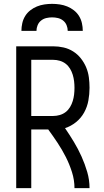

<svg xmlns="http://www.w3.org/2000/svg" viewBox="-20 -975 540 995"><path d="M64 0V-735H256Q283 -735 309.5 -729Q336 -723 359 -708.5Q382 -694 399 -672.5Q416 -651 426.5 -626Q437 -601 440.5 -574Q444 -547 444 -520Q444 -487 438 -454Q432 -421 416 -392Q400 -363 374 -342Q348 -321 317 -311Q341 -276 363 -239.5Q385 -203 402.5 -164Q420 -125 432 -84Q444 -43 444 0H366Q366 -42 353 -83Q340 -124 321 -161.5Q302 -199 278.5 -234.5Q255 -270 230 -304H142V0ZM142 -374H256Q273 -374 290 -379Q307 -384 320.5 -394.5Q334 -405 343 -420Q352 -435 357 -451.5Q362 -468 364 -485Q366 -502 366 -520Q366 -537 364 -554Q362 -571 357 -587.5Q352 -604 343 -619Q334 -634 320.5 -644.5Q307 -655 290 -660Q273 -665 256 -665H142ZM91 -815Q91 -835 95.5 -855Q100 -875 110.5 -892Q121 -909 137 -921.5Q153 -934 171.5 -941.5Q190 -949 210 -952Q230 -955 250 -955Q270 -955 290 -952Q310 -949 328.5 -941.5Q347 -934 363 -921.5Q379 -909 389.5 -892Q400 -875 404.5 -855Q409 -835 409 -815H331Q331 -830 325 -844.5Q319 -859 307 -868.5Q295 -878 280 -881.5Q265 -885 250 -885Q235 -885 220 -881.5Q205 -878 193 -868.5Q181 -859 175 -844.5Q169 -830 169 -815Z"/></svg>

Font: Zed Sans
Style: Regular
Weight: 400
Designer: Belleve Invis
Foundry: Belleve Invis
Version: Version 1.0.0; ttfautohint (v1.8.4)